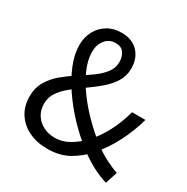

<svg xmlns="http://www.w3.org/2000/svg" viewBox="-157 -802 922 948"><g transform="rotate(30 304.5 -328.0)"><path d="M235.8 12Q176.9 12 130.8 -10.2Q84.6 -32.5 58.3 -73.4Q32.1 -114.3 32.1 -169.7Q32.1 -218.4 53.8 -255.1Q75.5 -291.8 109.5 -320.4Q143.6 -348.9 182 -373.4Q220.3 -398 254.4 -422.3Q288.4 -446.6 310.1 -474.3Q331.8 -502 331.8 -537.1Q331.8 -565.7 317.6 -587.5Q303.3 -609.4 269.8 -609.4Q233.7 -609.4 211.6 -582.3Q189.4 -555.3 189.4 -513.8Q189.4 -467.3 212.2 -415.9Q234.9 -364.5 272.6 -313.2Q310.2 -262 356.6 -216Q402.9 -170 449.7 -134.3Q489.2 -104.3 527.5 -85.1Q565.7 -65.9 594.2 -56.5L571.9 12Q533.1 1.1 489.5 -21.7Q445.9 -44.5 400.5 -79.4Q346.6 -121.3 296 -174.2Q245.5 -227.1 205.3 -285.6Q165.1 -344.2 141.6 -402.1Q118.2 -460.1 118.2 -512.5Q118.2 -556.4 137.1 -591.6Q156 -626.9 190.1 -647.6Q224.2 -668.3 269.6 -668.3Q330.5 -668.3 364.5 -632.2Q398.6 -596.1 398.6 -538.3Q398.6 -496.2 378 -462.7Q357.3 -429.2 324.7 -401.2Q292.2 -373.1 255.3 -347.3Q218.4 -321.5 185.8 -295.6Q153.2 -269.7 132.6 -240.3Q112 -210.8 112 -174.6Q112 -136.7 129.6 -109.7Q147.2 -82.7 176.7 -68.1Q206.1 -53.5 241.5 -53.5Q282.9 -53.5 321.2 -75.3Q359.4 -97 391.7 -130.7Q432.2 -174.3 461.9 -230.7Q491.6 -287.1 509.5 -353.8H585.8Q565.6 -281.1 531.5 -214.3Q497.4 -147.4 449 -91.4Q408.7 -45.7 357.4 -16.8Q306.2 12 235.8 12Z"/></g></svg>

Font: Source Sans 3
Style: Regular
Weight: 200
Designer: Paul D. Hunt
Foundry: Adobe
Version: Version 3.046;hotconv 1.0.118;makeotfexe 2.5.65603